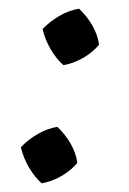

<svg xmlns="http://www.w3.org/2000/svg" viewBox="-20 -419 297 442"><path d="M76 3Q60 -11 47 -33Q34 -55 28 -80Q44 -97 66 -110Q88 -123 112 -127Q130 -110 142.5 -88.5Q155 -67 158 -44Q143 -26 121 -13.5Q99 -1 76 3ZM126 -269Q110 -283 97 -305Q84 -327 78 -352Q94 -369 116 -382Q138 -395 162 -399Q180 -382 192.5 -360.5Q205 -339 208 -316Q193 -298 171 -285.5Q149 -273 126 -269Z"/></svg>

Font: Piazzolla Medium
Style: Italic
Weight: 500
Italic angle: -11.3°
Designer: Juan Pablo del Peral
Foundry: Huerta Tipografica
Version: Version 1.330